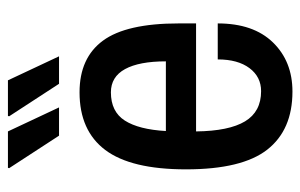

<svg xmlns="http://www.w3.org/2000/svg" viewBox="-160 -604 775 496"><g transform="rotate(-90 228.0 -355.5)"><path d="M240 12Q141 12 90 -53Q39 -118 39 -263Q39 -405 89 -471.5Q139 -538 238 -538Q327 -538 371.5 -477.5Q416 -417 416 -282V-237H137Q138 -152 163 -110.5Q188 -69 241 -69Q278 -69 300.5 -99Q323 -129 323 -181H416Q416 -89 367 -38.5Q318 12 240 12ZM138 -315H318Q318 -384 298 -420.5Q278 -457 238 -457Q188 -457 165 -421Q142 -385 138 -315ZM260 -591 176 -720 177 -723H269L331 -591ZM126 -591 42 -720 43 -723H137L199 -591Z"/></g></svg>

Font: Archivo Narrow Medium
Style: Regular
Weight: 500
Designer: Hector Gatti
Foundry: Omnibus-Type
Version: Version 3.002